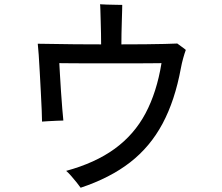

<svg xmlns="http://www.w3.org/2000/svg" viewBox="-20 -826 1040 900"><path d="M358 54Q352 45 339.5 29.5Q327 14 313.5 -1.5Q300 -17 290 -25Q426 -62 517.5 -128.5Q609 -195 662 -294.5Q715 -394 737 -530Q724 -530 688 -529.5Q652 -529 603 -529Q554 -529 500.5 -529Q447 -529 397.5 -529Q348 -529 311 -529.5Q274 -530 258 -530Q259 -514 261 -477Q263 -440 266 -396.5Q269 -353 272 -315.5Q275 -278 277 -261Q267 -261 247 -260Q227 -259 207 -258Q187 -257 177 -256Q177 -273 175.5 -309.5Q174 -346 171.5 -392.5Q169 -439 166.5 -485.5Q164 -532 161.5 -568.5Q159 -605 157 -621Q181 -621 227 -620Q273 -619 332 -618.5Q391 -618 454 -618Q454 -639 453.5 -668.5Q453 -698 452 -728Q451 -758 450.5 -779.5Q450 -801 449 -806Q458 -805 480.5 -804.5Q503 -804 524.5 -803.5Q546 -803 553 -803Q553 -798 552.5 -776.5Q552 -755 551 -726Q550 -697 549.5 -668Q549 -639 549 -618Q607 -618 659.5 -618.5Q712 -619 751.5 -620Q791 -621 811 -622Q816 -618 831.5 -607Q847 -596 851 -592Q845 -576 838.5 -552.5Q832 -529 828 -507Q800 -355 742 -246.5Q684 -138 590 -65Q496 8 358 54Z"/></svg>

Font: Zen Kaku Gothic Antique Medium
Style: Regular
Weight: 500
Designer: Yoshimichi Ohira
Foundry: Positype
Version: Version 1.002